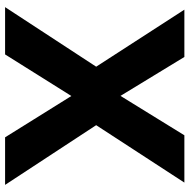

<svg xmlns="http://www.w3.org/2000/svg" viewBox="-15 -730 745 755"><g transform="rotate(90 357.5 -352.5)"><path d="M8 0 265 -393V-323L18 -705H204L363 -444H351L512 -705H698L450 -324V-392L707 0H520L351 -271H364L194 0Z"/></g></svg>

Font: Nunito Sans 8pt ExtraBold
Style: Regular
Weight: 800
Version: Version 3.101;gftools[0.9.27]